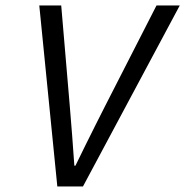

<svg xmlns="http://www.w3.org/2000/svg" viewBox="-20 -676 672 696"><path d="M187.8 0 122.4 -656.3H201.9L232.9 -292.3Q237.4 -238.8 241.6 -184.4Q245.7 -130.1 249.5 -75.5H253.5Q270.3 -110.1 289.2 -148.4Q308 -186.8 326.7 -223.7Q345.3 -260.7 361 -291.6L547.4 -656.3H631.7L280.7 0Z"/></svg>

Font: SourceCodeVF
Style: Italic
Weight: 200
Italic angle: -11°
Monospace: yes
Designer: Paul D. Hunt, Teo Tuominen
Foundry: Adobe
Version: Version 1.026;hotconv 1.1.0;makeotfexe 2.6.0